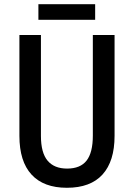

<svg xmlns="http://www.w3.org/2000/svg" viewBox="-20 -880 634 910"><path d="M523 -236Q523 -116 466 -53Q409 10 297 10Q187 10 129.5 -52.5Q72 -115 72 -236V-714H174V-236Q174 -156 205.5 -118.5Q237 -81 298 -81Q361 -81 390.5 -119Q420 -157 420 -237V-714H523ZM431 -860V-786H162V-860Z"/></svg>

Font: Noto Sans Khmer Condensed Medium
Style: Regular
Weight: 500
Width: 3
Designer: Danh Hong and the Monotype Design Team
Foundry: Monotype Imaging Inc.
Version: Version 2.004; ttfautohint (v1.8.4.7-5d5b)